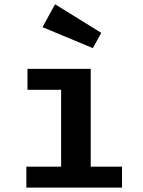

<svg xmlns="http://www.w3.org/2000/svg" viewBox="-20 -858 655 878"><path d="M394.9 -543.1V-95.9H537.9V0H100.5V-95.9H259.5V-447.2H105.6V-543.1ZM404.6 -637.9 174.4 -733.8 231.8 -838.5 443.1 -707.7Z"/></svg>

Font: Fira Code SemiBold
Style: Regular
Weight: 600
Designer: Carrois Corporate, Edenspiekermann AG, Nikita Prokopov
Foundry: Carrois Corporate, Edenspiekermann AG, Nikita Prokopov
Version: Version 6.002